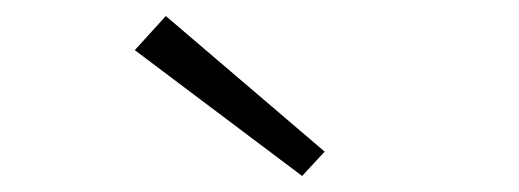

<svg xmlns="http://www.w3.org/2000/svg" viewBox="-20 -757 654 242"><path d="M389.2 -565.9 360.8 -535.2 149.9 -693.8 189 -736.8Z"/></svg>

Font: IntelOne Mono Light
Style: Regular
Weight: 300
Designer: Fred Shallcrass
Foundry: Frere-Jones Type LLC
Version: Version 1.200;hotconv 1.1.0;makeotfexe 2.6.0;FJTRelease1.2